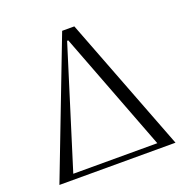

<svg xmlns="http://www.w3.org/2000/svg" viewBox="-125 -817 910 934"><g transform="rotate(-20 329.5 -350.0)"><path d="M26 0 295 -700H358L627 0ZM301 -646 108 -28H543L307 -646Z"/></g></svg>

Font: Aboreto
Style: Regular
Weight: 400
Designer: Dominik Jáger
Foundry: Dominik Jáger
Version: Version 1.001; ttfautohint (v1.8.4.7-5d5b)